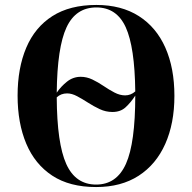

<svg xmlns="http://www.w3.org/2000/svg" viewBox="-20 -745 775 775"><path d="M368 10Q261 10 191 -36Q121 -82 86 -165Q51 -248 51 -359Q51 -470 86 -552.5Q121 -635 191.5 -680Q262 -725 369 -725Q470 -725 540.5 -680Q611 -635 647.5 -552.5Q684 -470 684 -358Q684 -247 647 -164Q610 -81 539.5 -35.5Q469 10 368 10ZM485 -360Q508 -360 526 -376Q524 -555 487.5 -635Q451 -715 369 -715Q286 -715 248.5 -634.5Q211 -554 209 -371Q226 -396 250.5 -415.5Q275 -435 306 -435Q330 -435 353 -424Q376 -413 398 -398Q420 -383 442 -371.5Q464 -360 485 -360ZM368 0Q451 0 488.5 -84Q526 -168 526 -359Q507 -330 486.5 -311.5Q466 -293 434 -293Q407 -293 382.5 -304.5Q358 -316 335.5 -330.5Q313 -345 291.5 -356.5Q270 -368 251 -368Q226 -368 209 -352Q210 -166 247.5 -83Q285 0 368 0Z"/></svg>

Font: Noto Serif Display SemiCondensed
Style: Bold
Weight: 700
Width: 4
Designer: Monotype Design Team
Foundry: Monotype Imaging Inc.
Version: Version 2.009